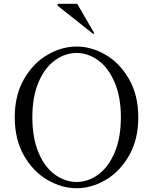

<svg xmlns="http://www.w3.org/2000/svg" viewBox="-20 -981 811 1015"><path d="M58 -361Q58 -478 107 -563Q156 -648 231.5 -691.5Q307 -735 385 -735Q463 -735 538 -691.5Q613 -648 662 -563Q711 -478 711 -361Q711 -243 662 -158Q613 -73 538 -29.5Q463 14 385 14Q307 14 231.5 -29.5Q156 -73 107 -158Q58 -243 58 -361ZM619 -361Q619 -470 585.5 -547Q552 -624 498.5 -662.5Q445 -701 385 -701Q325 -701 271 -662.5Q217 -624 184 -547Q151 -470 151 -361Q151 -251 184 -173.5Q217 -96 271 -57.5Q325 -19 385 -19Q445 -19 498.5 -57.5Q552 -96 585.5 -173.5Q619 -251 619 -361ZM471 -803Q472 -802 474 -802Q476 -802 477 -803Q478 -804 478 -805L477 -808L388 -961H291Q284 -961 284 -954Q284 -952 287 -949Z"/></svg>

Font: Shippori Mincho
Style: Regular
Weight: 400
Designer: FONTDASU
Foundry: FONTDASU / Google Inc. / but / Adobe
Version: Version 3.110; ttfautohint (v1.8.3)